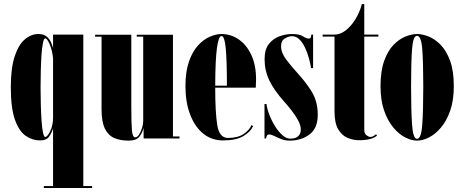

<svg xmlns="http://www.w3.org/2000/svg" viewBox="-20 -698 2326 968"><path d="M201 250V240H247.5V-51Q242.5 -32.5 229 -11.2Q215.5 10 182 10Q143 10 109.2 -13.5Q75.5 -37 55 -95.5Q34.5 -154 34.5 -259Q34.5 -354 53.8 -413Q73 -472 104.8 -499.2Q136.5 -526.5 173.5 -526.5Q200 -526.5 214.8 -514.2Q229.5 -502 236.8 -485.5Q244 -469 247.5 -455.5V-523.5H400V240H444.5V250ZM208 -7.5Q218.5 -7.5 233 -36.5Q247.5 -65.5 247.5 -106.5V-404.5Q243.5 -443.5 230.8 -474Q218 -504.5 208 -504.5Q201.5 -504.5 196.8 -482.8Q192 -461 189.5 -425Q187 -389 185.8 -345.2Q184.5 -301.5 184.5 -257.5Q184.5 -213.5 185.8 -169.2Q187 -125 189.5 -88.5Q192 -52 196.8 -29.8Q201.5 -7.5 208 -7.5Z M627.5 11Q585 11 554.8 -2.8Q524.5 -16.5 508.2 -50.8Q492 -85 492 -146.5V-513H459.5V-523H642V-163.5Q642 -74.5 645.2 -40Q648.5 -5.5 661.5 -5.5Q671.5 -5.5 680.8 -19.2Q690 -33 696 -52.2Q702 -71.5 702 -87.5V-513H669.5V-523H852V-10H885V0H704V-53.5Q699 -32 684 -10.5Q669 11 627.5 11Z M1104 10Q1047 10 1004.5 -24.5Q962 -59 938.5 -120.8Q915 -182.5 915 -263.5Q915 -337.5 932.8 -388Q950.5 -438.5 978.5 -469Q1006.5 -499.5 1038 -513Q1069.5 -526.5 1097 -526.5Q1143 -526.5 1182.5 -500Q1222 -473.5 1246.5 -422.2Q1271 -371 1271 -296.5Q1271 -277 1269.5 -256H1065Q1065 -130.5 1075.5 -66.5Q1086 -2.5 1129.5 -2.5Q1179.5 -2.5 1209 -23Q1238.5 -43.5 1248.5 -68L1256 -62Q1243.5 -34 1207.2 -12Q1171 10 1104 10ZM1097 -516.5Q1082 -516.5 1073.8 -456.5Q1065.5 -396.5 1065 -266H1124Q1124 -395 1118 -455.8Q1112 -516.5 1097 -516.5Z M1440 11Q1417 11 1397.8 3.2Q1378.5 -4.5 1363.5 -12.2Q1348.5 -20 1337 -20Q1329 -20 1325.8 -14.2Q1322.5 -8.5 1321.5 0H1313.5V-173.5H1323.5Q1326.5 -149.5 1338 -119.5Q1349.5 -89.5 1366.5 -62Q1383.5 -34.5 1403.5 -16.8Q1423.5 1 1443.5 1Q1471 1 1483.8 -11.8Q1496.5 -24.5 1496.5 -44.5Q1496.5 -66.5 1482.5 -92Q1468.5 -117.5 1448.5 -143Q1428.5 -168.5 1409.5 -189.5Q1362 -243 1338 -292.2Q1314 -341.5 1314 -400Q1314 -449 1335.8 -476.5Q1357.5 -504 1389.5 -515.2Q1421.5 -526.5 1452 -526.5Q1489.5 -526.5 1507.2 -515Q1525 -503.5 1536.5 -503.5Q1544.5 -503.5 1546.8 -509.2Q1549 -515 1549.5 -523.5H1558.5V-354.5H1548.5Q1545 -376.5 1537.5 -404Q1530 -431.5 1518.2 -457Q1506.5 -482.5 1490 -499Q1473.5 -515.5 1452 -515.5Q1435 -515.5 1416 -504Q1397 -492.5 1397 -466Q1397 -432 1422.8 -398Q1448.5 -364 1479 -330.5Q1520 -286.5 1551 -236.8Q1582 -187 1582 -119Q1582 -51 1540.2 -20Q1498.5 11 1440 11Z M1791 9Q1761.5 9 1732.8 -2.8Q1704 -14.5 1685.2 -46Q1666.5 -77.5 1666.5 -136.5V-513.5H1606.5V-523.5H1666.5Q1695 -523.5 1722.2 -544.2Q1749.5 -565 1771.2 -600Q1793 -635 1804.5 -677.5H1816.5V-523.5H1887.5V-513.5H1816.5V-43.5Q1816.5 -24 1828 -15.8Q1839.5 -7.5 1847.5 -7.5Q1856 -7.5 1864 -12.5Q1872 -17.5 1875.5 -21L1881 -14.5Q1854 9 1791 9Z M2082.5 11Q2054.5 11 2022.8 -5.2Q1991 -21.5 1962.8 -55.2Q1934.5 -89 1916.5 -140.8Q1898.5 -192.5 1898.5 -263.5Q1898.5 -340.5 1917 -391.5Q1935.5 -442.5 1964.2 -472Q1993 -501.5 2024.8 -514Q2056.5 -526.5 2082.5 -526.5Q2109 -526.5 2140.8 -514Q2172.5 -501.5 2201.5 -472Q2230.5 -442.5 2249.2 -391.5Q2268 -340.5 2268 -263.5Q2268 -192.5 2250 -140.8Q2232 -89 2203.5 -55.2Q2175 -21.5 2143 -5.2Q2111 11 2082.5 11ZM2082.5 2Q2103.5 2 2108.8 -69Q2114 -140 2114 -263.5Q2114 -384.5 2108.8 -451Q2103.5 -517.5 2082.5 -517.5Q2062.5 -517.5 2057.5 -451Q2052.5 -384.5 2052.5 -263.5Q2052.5 -140 2057.5 -69Q2062.5 2 2082.5 2Z"/></svg>

Font: Imbue 100pt Black
Style: Regular
Weight: 900
Designer: Tyler Finck
Foundry: Etcetera Type Company
Version: Version 1.102; ttfautohint (v1.8.3)